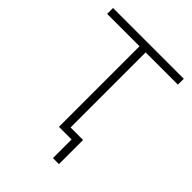

<svg xmlns="http://www.w3.org/2000/svg" viewBox="-239 -830 1107 1107"><g transform="rotate(45 314.0 -276.5)"><path d="M392 152V0H289V-657H25V-705H602V-657H339V-45H441V152Z"/></g></svg>

Font: Nunito Sans 7pt ExtraLight
Style: Regular
Weight: 250
Designer: Vernon Adams
Foundry: Vernon Adams
Version: Version 3.101;gftools[0.9.27]